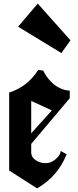

<svg xmlns="http://www.w3.org/2000/svg" viewBox="-20 -1036 431 1063"><path d="M80.1 -888.2 319.8 -742.2 370.1 -813 189 -1016.1ZM30.8 -91.8V-523.9Q130.4 -554.2 191.9 -648.9L219.2 -645Q227.5 -627 240.5 -609.4Q253.4 -591.8 271.5 -575Q289.6 -558.1 314.2 -546.9Q338.9 -535.6 366.2 -534.2V-492.2L152.8 -239.3V-192.9Q152.8 -165 178.7 -148.4Q204.6 -131.8 235.8 -132.8Q264.2 -133.3 290 -156.5Q315.9 -179.7 315.9 -200.2L349.1 -182.1Q298.8 -57.6 185.1 6.8ZM152.8 -297.9 267.1 -424.8 152.8 -477.1Z"/></svg>

Font: KJV1611
Style: Regular
Weight: 400
Version: Version 3.6.1